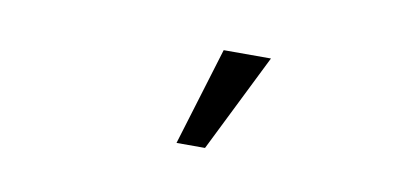

<svg xmlns="http://www.w3.org/2000/svg" viewBox="-32 -679 563 272"><g transform="rotate(10 250.0 -542.5)"><path d="M230 -472 273 -613H341L271 -472Z"/></g></svg>

Font: Rokkitt SemiBold
Style: Regular
Weight: 400
Version: Version 3.103